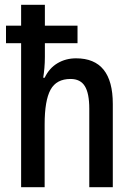

<svg xmlns="http://www.w3.org/2000/svg" viewBox="-20 -780 557 800"><path d="M167 -760V-673H303V-600H167V-543Q167 -519 165 -496.5Q163 -474 160 -456H166Q185 -496 219.5 -516.5Q254 -537 297 -537Q450 -537 450 -347V0H352V-327Q352 -391 333.5 -421Q315 -451 274 -451Q215 -451 190.5 -406Q166 -361 166 -262V0H68V-600H5V-673H68V-760Z"/></svg>

Font: Noto Sans Gurmukhi Condensed Medium
Style: Regular
Weight: 500
Width: 3
Designer: Jelle Bosma - Monotype Design Team
Foundry: Monotype Imaging Inc.
Version: Version 2.004; ttfautohint (v1.8.4.7-5d5b)